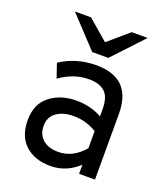

<svg xmlns="http://www.w3.org/2000/svg" viewBox="-137 -825 800 930"><g transform="rotate(20 263.0 -360.0)"><path d="M317 -576H234L88 -732H171L276 -642L381 -732H463ZM376 0V-47Q313 12 231 12Q150 12 101.5 -32.5Q53 -77 53 -160Q53 -243 108 -286Q163 -329 244 -329Q318 -329 376 -296V-332Q376 -396 347.5 -421.5Q319 -447 265 -447Q188 -447 116 -396L91 -469Q173 -523 276 -523Q458 -523 458 -339V0ZM244 -65Q319 -65 376 -132V-220Q321 -254 256 -254Q203 -254 169 -230Q135 -206 135 -160Q135 -117 163.5 -91Q192 -65 244 -65Z"/></g></svg>

Font: Overpass
Style: Regular
Weight: 400
Designer: Delve Withrington, Thomas Jockin
Foundry: Delve Fonts
Version: Version 3.000;DELV;Overpass